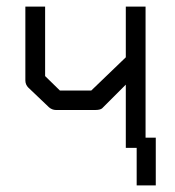

<svg xmlns="http://www.w3.org/2000/svg" viewBox="-20 -497 532 583"><path d="M453 -79V66H395V-48H362V-240L290 -168Q284 -163 269 -163H150Q138.5 -163 129 -171L66 -231Q57 -240 57 -253V-477H117V-266L162 -222H257L362 -323V-477H422V-79Z"/></svg>

Font: IBM 3270 Semi-Condensed
Style: Condensed
Weight: 400
Monospace: yes
Version: Version 2.3.1